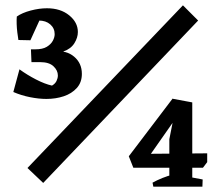

<svg xmlns="http://www.w3.org/2000/svg" viewBox="-20 -701 818 720"><path d="M106 -470 103 -516H112Q140 -516 155.5 -525.5Q171 -535 178 -548Q185 -561 185 -573Q185 -595 168.5 -609.5Q152 -624 125 -624Q112 -624 94 -620.5Q76 -617 61 -607L43 -639Q63 -653 95 -661.5Q127 -670 156 -670Q207 -670 239.5 -643.5Q272 -617 272 -581Q272 -560 259 -539Q246 -518 218 -508V-504ZM94 -550 49 -551Q47 -563 45 -579Q43 -595 42.5 -611Q42 -627 43 -639L136 -642ZM154 -330Q126 -330 93 -336.5Q60 -343 30 -356L53 -441Q82 -420 115 -403Q148 -386 175 -380Q187 -387 192 -397.5Q197 -408 197 -418Q197 -437 180.5 -452.5Q164 -468 131 -468H98L96 -516H103L194 -517L188 -507Q229 -513 258 -488.5Q287 -464 287 -424Q287 -392 268 -371Q249 -350 219 -340Q189 -330 154 -330ZM142 -15 83 -71 666 -681 723 -624ZM480 -72 463 -115 627 -331 664 -319 671 -271 655 -280 531 -103 510 -124 757 -126V-93L741 -72ZM555 -1 552 -16Q568 -25 589 -33.5Q610 -42 628 -46L627 -1ZM675 -1 676 -40 740 -28 739 -1ZM615 -1V-179L634 -275L626 -331L701 -317V-1Z"/></svg>

Font: Eczar SemiBold
Style: Regular
Weight: 600
Designer: Vaibhav Singh
Foundry: Rosetta Type Foundry
Version: Version 2.000